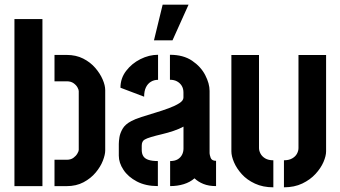

<svg xmlns="http://www.w3.org/2000/svg" viewBox="-20 -794 1449 819"><path d="M212.5 0V-112.5H264.1Q281.6 -112.5 292.8 -120.5Q304 -128.6 309.9 -138.8Q315.9 -149 315.9 -154.3V-405.4Q315.9 -411.3 310.5 -421.2Q305.2 -431 293.8 -439.1Q282.3 -447.2 264.9 -447.2H212.5V-559.7H264.3Q304.2 -559.7 334.9 -544.1Q365.6 -528.5 386.3 -504.4Q407 -480.4 417.9 -455Q428.8 -429.7 428.8 -409.4V-152.3Q428.8 -134.3 418.9 -108.7Q409 -83.1 388.3 -58.2Q367.5 -33.2 336.4 -16.6Q305.3 0 263.7 0ZM41.6 0V-712.8H161V0Z M636.8 -622.1 673.8 -774.1H784.3L715.9 -622.1ZM653.4 -0.2Q601.3 -0.2 563.9 -19.8Q526.5 -39.4 506.7 -69.5Q486.8 -99.5 486.8 -129.9V-180Q486.8 -191.3 489.5 -208.6Q492.2 -225.9 503.1 -244.9Q514 -263.8 539.9 -277.3Q555.9 -286.1 583.3 -294.9Q610.8 -303.7 641.4 -312.9Q672 -322.1 699.6 -332.3Q727.3 -342.5 744.9 -353.8Q762.5 -365 762.5 -377.8V-399.5Q762.5 -415.8 755.3 -427.8Q748 -439.8 735.3 -446.8Q722.6 -453.8 704.9 -453.8V-560.3Q762.1 -560.3 799.4 -535Q836.8 -509.7 855.4 -473.6Q874 -437.5 874 -406.4V-140.4Q874 -134.4 878.5 -121.2Q883 -108 901.6 -108V-0.2Q870.2 -0.2 847.8 -9.3Q825.4 -18.3 809.7 -33.3Q790.7 -16.8 764 -8.5Q737.3 -0.2 705.7 -0.2V-107Q725.2 -107 737.6 -114.2Q750 -121.4 756.4 -133.7Q762.7 -145.9 762.7 -160.3V-253.9Q745.2 -244.2 720.8 -235.9Q696.4 -227.6 670.6 -221.5Q644.8 -215.5 625 -209.6Q605.3 -203.7 597.2 -198.7Q584.6 -191.7 584.6 -172.6V-153.9Q584.7 -137.7 591.6 -127.3Q598.5 -116.9 613.7 -112Q628.8 -107 653.4 -107ZM594.8 -381.5 493.8 -419.8Q493.8 -460 517.9 -491.5Q541.9 -523.1 578.8 -541.7Q615.8 -560.3 654.2 -560.3V-453.5Q636.9 -453.5 623.5 -445.2Q610 -437 602.4 -421.2Q594.8 -405.4 594.8 -381.5Z M1191.2 5V-110.3Q1212.6 -110.3 1226.5 -118.4Q1240.5 -126.5 1246.8 -138.5Q1253.2 -150.5 1253.2 -162.3V-559.4H1371V-148.6Q1371 -129 1359.8 -102.8Q1348.5 -76.7 1325.9 -52.1Q1303.3 -27.4 1269.5 -11.2Q1235.6 5 1191.2 5ZM1146 5Q1101.5 5 1067.6 -10.8Q1033.6 -26.5 1011.5 -51Q989.4 -75.5 978.2 -101.7Q967 -128 967 -148.3V-559.4H1084.8V-162.3Q1084.8 -151 1091.2 -138.8Q1097.7 -126.5 1111.2 -118.4Q1124.7 -110.3 1146 -110.3Z"/></svg>

Font: Stick No Bills ExtraLight
Style: Regular
Weight: 200
Designer: Kosala Senevirathne, Siva Puranthara, Lasantha Premarathna, Tharique Azeez
Foundry: mooniak
Version: Version 2.000